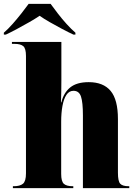

<svg xmlns="http://www.w3.org/2000/svg" viewBox="-47 -978 716 998"><path d="M20 0V-10H24Q57 -10 72.5 -23Q88 -36 88 -77V-687Q88 -726 74 -738Q60 -750 28 -750H15V-760H272V-561Q272 -531 271.5 -503.5Q271 -476 270 -446H272Q284 -496 318 -523.5Q352 -551 414 -551Q490 -551 528 -505.5Q566 -460 566 -359V-80Q566 -36 578 -23Q590 -10 622 -10H625V0H384V-378Q384 -446 374 -476Q364 -506 335 -506Q312 -506 298 -484.5Q284 -463 277.5 -426.5Q271 -390 271 -346V-74Q271 -35 285 -22.5Q299 -10 331 -10H334V0ZM-27 -808Q-5 -827 18.5 -853.5Q42 -880 64 -908Q86 -936 102 -958H216Q232 -936 253.5 -908Q275 -880 299 -853.5Q323 -827 345 -808V-798H335Q309 -810 276 -827.5Q243 -845 211.5 -863Q180 -881 159 -896Q137 -881 105.5 -863Q74 -845 41.5 -827.5Q9 -810 -17 -798H-27Z"/></svg>

Font: Noto Serif Display SemiCondensed Black
Style: Regular
Weight: 900
Width: 4
Designer: Monotype Design Team
Foundry: Monotype Imaging Inc.
Version: Version 2.009